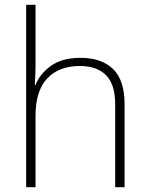

<svg xmlns="http://www.w3.org/2000/svg" viewBox="-20 -780 622 800"><path d="M128 -504Q128 -482 127 -464.5Q126 -447 125 -426H128Q146 -472 192 -505.5Q238 -539 316 -539Q403 -539 451 -492.5Q499 -446 499 -347V0H460V-345Q460 -428 422 -466.5Q384 -505 313 -505Q226 -505 177 -453.5Q128 -402 128 -297V0H89V-760H128Z"/></svg>

Font: Noto Sans ExtraLight
Style: Regular
Weight: 200
Designer: Monotype Design Team
Foundry: Monotype Imaging Inc.
Version: Version 2.007